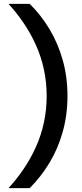

<svg xmlns="http://www.w3.org/2000/svg" viewBox="-20 -831 425 996"><path d="M24 145Q68 97 104 43.5Q140 -10 166.5 -69Q193 -128 207.5 -194Q222 -260 222 -333Q222 -406 207.5 -472Q193 -538 166.5 -597Q140 -656 104 -709.5Q68 -763 24 -811H134Q193 -753 237 -679.5Q281 -606 305.5 -519Q330 -432 330 -333Q330 -235 305.5 -147.5Q281 -60 237 13Q193 86 134 145Z"/></svg>

Font: Host Grotesk Light Medium
Style: Regular
Weight: 500
Version: Version 1.003